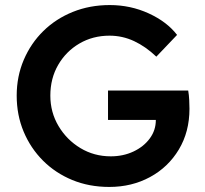

<svg xmlns="http://www.w3.org/2000/svg" viewBox="-20 -729 812 759"><path d="M412 10Q332 10 265.5 -17.5Q199 -45 150 -94Q101 -143 73.5 -208.5Q46 -274 46 -351Q46 -427 74 -492.5Q102 -558 151.5 -606.5Q201 -655 268 -682Q335 -709 414 -709Q496 -709 568 -676Q640 -643 680 -591L598 -505Q556 -545 510 -566.5Q464 -588 413 -588Q347 -588 294 -557Q241 -526 210 -472.5Q179 -419 179 -351Q179 -285 211.5 -230.5Q244 -176 298 -143.5Q352 -111 418 -111Q467 -111 507.5 -130Q548 -149 572 -181.5Q596 -214 596 -254V-255H407V-371H724Q727 -354 728 -333.5Q729 -313 729 -299Q729 -208 687 -138Q645 -68 573 -29Q501 10 412 10Z"/></svg>

Font: Lexend Deca Medium
Style: Regular
Weight: 500
Designer: Bonnie Shaver-Troup, Thomas Jockin
Foundry: Lexend
Version: Version 1.008; ttfautohint (v1.8.4.7-5d5b)